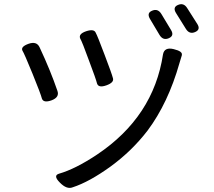

<svg xmlns="http://www.w3.org/2000/svg" viewBox="-20 -866 1040 934"><path d="M399 -714Q438 -727 446 -706Q454 -692 489 -599Q524 -507 529 -487Q537 -465 498 -451Q459 -437 452 -460Q447 -481 413 -571Q380 -662 370 -679Q361 -701 399 -714ZM825 -627Q871 -616 864 -597Q870 -614 853 -559Q798 -365 698 -231Q622 -132 518 -56Q414 19 334 45Q305 57 271 22Q237 -12 267 -21Q347 -44 452 -114Q727 -298 773 -602Q780 -638 825 -627ZM119 -653Q159 -667 173 -635Q225 -524 259 -425Q271 -393 231 -378Q192 -364 184 -386Q178 -410 138 -508Q98 -606 89 -620Q80 -639 119 -653ZM720 -814Q748 -826 765 -798L812 -720Q829 -692 801 -680Q773 -668 756 -696L709 -775Q693 -803 720 -814ZM846 -842Q874 -854 891 -826L940 -749Q957 -722 929 -710Q901 -698 884 -726L836 -803Q819 -831 846 -842Z"/></svg>

Font: Swei Gothic CJK TC Regular
Style: Regular
Weight: 400
Version: Version 2.129